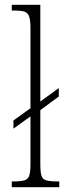

<svg xmlns="http://www.w3.org/2000/svg" viewBox="-20 -780 272 800"><path d="M29 0V-24H33Q66 -24 81.5 -28.5Q97 -33 102 -48.5Q107 -64 107 -98V-295L36 -244V-278L107 -329V-660Q107 -695 101.5 -711Q96 -727 82 -731.5Q68 -736 41 -736H29V-760H148V-357L225 -413V-378L148 -321V-98Q148 -64 152.5 -48.5Q157 -33 173 -28.5Q189 -24 221 -24H227V0Z"/></svg>

Font: Noto Serif Ethiopic ExtraCondensed ExtraLight
Style: Regular
Weight: 200
Width: 2
Designer: Monotype Design Team
Foundry: Monotype Imaging Inc.
Version: Version 2.102; ttfautohint (v1.8.4.7-5d5b)